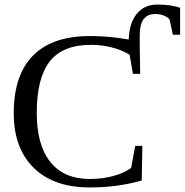

<svg xmlns="http://www.w3.org/2000/svg" viewBox="-20 -822 819 852"><path d="M600.1 -610.8 602.1 -494.1H569.8L555.2 -579.1Q521 -600.1 475.8 -611.6Q430.7 -623 383.8 -623Q258.3 -623 200.7 -549.3Q143.1 -475.6 143.1 -320.8Q143.1 -178.2 203.4 -103Q263.7 -27.8 378.9 -27.8Q434.6 -27.8 483.9 -41.3Q533.2 -54.7 562 -77.1L580.1 -174.8H611.8L608.9 -21Q501.5 9.8 377.9 9.8Q218.8 9.8 129.9 -76.9Q41 -163.6 41 -319.8Q41 -488.8 126.5 -575.4Q211.9 -662.1 379.9 -662.1Q466.3 -662.1 551.3 -646.5Q553.7 -720.7 587.4 -761.2Q621.1 -801.8 678.2 -801.8Q740.7 -801.8 779.3 -787.1V-668H747.1L732.4 -735.8Q723.1 -747.1 706.1 -753.4Q689 -759.8 668.5 -759.8Q600.1 -759.8 600.1 -667Z"/></svg>

Font: Liberation Serif
Style: Regular
Weight: 400
Designer: Steve Matteson
Foundry: Ascender Corporation
Version: Version 2.1.5